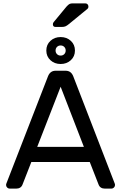

<svg xmlns="http://www.w3.org/2000/svg" viewBox="-20 -1120 720 1140"><path d="M412 -1100H486Q495 -1100 500 -1094.5Q505 -1089 505 -1080Q505 -1073 500 -1068L389 -977Q378 -968 369.5 -964Q361 -960 347 -960H310Q294 -960 294 -976Q294 -984 299 -989L375 -1081Q386 -1093 393 -1096.5Q400 -1100 412 -1100ZM166 -158 114 -25Q105 0 75 0H38Q29 0 22.5 -6.5Q16 -13 16 -22Q16 -27 20 -36L265 -667Q278 -700 310 -700H370Q402 -700 415 -667L659 -36Q663 -27 663 -22Q663 -13 656.5 -6.5Q650 0 641 0H604Q574 0 565 -25L513 -158ZM478 -248 340 -605 201 -248ZM425 -820Q425 -785 400.5 -762.5Q376 -740 340 -740Q304 -740 279.5 -762.5Q255 -785 255 -820Q255 -855 279.5 -877.5Q304 -900 340 -900Q376 -900 400.5 -877.5Q425 -855 425 -820ZM370 -820Q370 -833 361.5 -841.5Q353 -850 340 -850Q327 -850 318.5 -841.5Q310 -833 310 -820Q310 -807 318.5 -798.5Q327 -790 340 -790Q353 -790 361.5 -798.5Q370 -807 370 -820Z"/></svg>

Font: Contemporary
Style: Regular
Weight: 400
Designer: Victor Tran
Foundry: Victor Tran
Version: Version 1.100